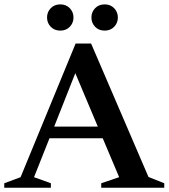

<svg xmlns="http://www.w3.org/2000/svg" viewBox="-30 -880 790 900"><path d="M666 -50.5 740 -21V0H444.5V-21L528.5 -49.5L451.5 -232H202L129.5 -49.5L208.5 -21V0H-10V-21L66.5 -49.5L324.5 -676H397ZM224 -286.5H428.5L323 -537ZM252.5 -736.5Q225 -736.5 207.8 -754.5Q190.5 -772.5 190.5 -798Q190.5 -823.5 207.8 -841.5Q225 -859.5 252.5 -859.5Q280 -859.5 297.2 -841.5Q314.5 -823.5 314.5 -798Q314.5 -772.5 297.2 -754.5Q280 -736.5 252.5 -736.5ZM460.5 -736.5Q433 -736.5 415.8 -754.5Q398.5 -772.5 398.5 -798Q398.5 -823.5 415.8 -841.5Q433 -859.5 460.5 -859.5Q488 -859.5 505.2 -841.5Q522.5 -823.5 522.5 -798Q522.5 -772.5 505.2 -754.5Q488 -736.5 460.5 -736.5Z"/></svg>

Font: Newsreader Text SemiBold
Style: Regular
Weight: 600
Designer: Hugues Gentile
Foundry: Production Type
Version: Version 1.001